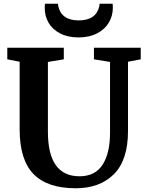

<svg xmlns="http://www.w3.org/2000/svg" viewBox="-20 -998 783 1026"><path d="M85 -307V-668L19 -681V-743H321V-681L236 -667V-294Q236 -56 405 -56Q488 -56 528 -117.5Q568 -179 568 -290V-667L482 -681V-743H732V-681L664 -668V-298Q664 -142 588.5 -67Q513 8 385 8Q233 8 159 -68Q85 -144 85 -307ZM219 -956Q219 -971 220 -978H290Q290 -971 291 -966Q308 -889 401 -889Q494 -889 511 -966Q512 -971 512 -978H582Q583 -971 583 -957Q583 -913 561.5 -877Q540 -841 498.5 -819.5Q457 -798 400 -798Q342 -798 301 -819.5Q260 -841 239.5 -876.5Q219 -912 219 -956Z"/></svg>

Font: Koeln Type Serif
Style: Bold
Weight: 700
Designer: Eben Sorkin
Foundry: Eben Sorkin
Version: Version 2.002